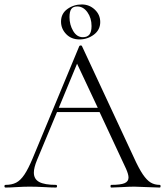

<svg xmlns="http://www.w3.org/2000/svg" viewBox="-23 -842 741 862"><path d="M694 0Q676 0 636 -2Q598 -4 580 -4Q559 -4 525 -2Q493 0 477 0Q473 0 473 -6Q473 -12 477 -12Q518 -12 536 -19.5Q554 -27 554 -45Q554 -59 543 -84L424 -339H233L143 -123Q129 -89 129 -67Q129 -38 153 -25Q177 -12 228 -12Q233 -12 233 -6Q233 0 228 0Q210 0 176 -2Q138 -4 110 -4Q85 -4 51 -2Q21 0 2 0Q-3 0 -3 -6Q-3 -12 2 -12Q30 -12 49.5 -22Q69 -32 86.5 -58Q104 -84 124 -132L333 -635Q335 -638 339.5 -638Q344 -638 345 -635L577 -137Q600 -86 618 -59.5Q636 -33 653.5 -22.5Q671 -12 694 -12Q698 -12 698 -6Q698 0 694 0ZM416 -358 323 -556 241 -358ZM251 -745Q251 -781 279.5 -801.5Q308 -822 344 -822Q378 -822 402.5 -799Q427 -776 427 -743Q427 -708 398.5 -686.5Q370 -665 334 -665Q297 -665 274 -689Q251 -713 251 -745ZM388 -725Q388 -761 369.5 -787Q351 -813 324 -813Q305 -813 297 -801.5Q289 -790 289 -765Q289 -731 305.5 -703Q322 -675 349 -675Q369 -675 378.5 -687Q388 -699 388 -725Z"/></svg>

Font: Cormorant Garamond Light
Style: Regular
Weight: 300
Designer: Christian Thalmann (Catharsis Fonts)
Version: Version 3.000